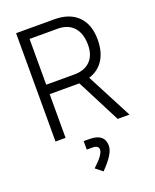

<svg xmlns="http://www.w3.org/2000/svg" viewBox="-172 -790 931 1155"><g transform="rotate(-20 293.0 -212.5)"><path d="M76.2 0V-693.4H319.8Q417.5 -693.4 470.9 -640.4Q524.4 -587.4 524.4 -489.7Q524.4 -412.1 491.7 -361.1Q459 -310.1 397.9 -291L549.8 0H474.1L330.6 -279.8Q325.2 -279.8 319.8 -279.8H140.6V0ZM140.6 -340.3H319.8Q386.2 -340.3 422.6 -377Q459 -413.6 459 -480Q459 -553.2 422.6 -593.3Q386.2 -633.3 319.8 -633.3H140.6ZM286.6 267.6 242.2 232.4Q311.5 168.9 311.5 137.2Q311.5 109.9 271.5 109.9H236.3V55.7H272.9Q369.1 55.7 369.1 133.8Q369.1 184.6 286.6 267.6Z"/></g></svg>

Font: Cascadia Code NF Light
Style: Regular
Weight: 300
Monospace: yes
Designer: Aaron Bell
Foundry: Saja Typeworks
Version: Version 2404.023; ttfautohint (v1.8.4)